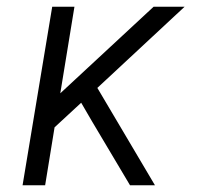

<svg xmlns="http://www.w3.org/2000/svg" viewBox="-20 -550 616 570"><path d="M47 0H114L142 -172L221 -245L253 -190L366 0H440L269 -289L528 -530H436L159 -273L201 -530H135Z"/></svg>

Font: Iosevka Sparkle Light Oblique
Style: Regular
Weight: 300
Italic angle: -9°
Designer: Belleve Invis
Foundry: Belleve Invis
Version: Version 4.5.0; ttfautohint (v1.8.3)